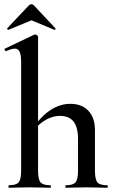

<svg xmlns="http://www.w3.org/2000/svg" viewBox="-20 -888 545 908"><path d="M23 -12Q57 -12 68.5 -26Q80 -40 80 -81V-592Q80 -627 73 -642.5Q66 -658 50 -658Q35 -658 9 -646H8Q5 -646 2.5 -651.5Q0 -657 3 -658L142 -724L147 -725Q151 -725 155.5 -721Q160 -717 160 -714V-81Q160 -40 171.5 -26Q183 -12 217 -12Q221 -12 221 -6Q221 0 217 0Q192 0 177 -1L120 -2L63 -1Q48 0 23 0Q20 0 20 -6Q20 -12 23 -12ZM292 -12Q326 -12 337.5 -26Q349 -40 349 -81V-230Q349 -286 328 -313Q307 -340 263 -340Q230 -340 197 -321.5Q164 -303 142 -273L137 -285Q217 -397 313 -397Q367 -397 398 -364Q429 -331 429 -274V-81Q429 -40 440.5 -26Q452 -12 486 -12Q490 -12 490 -6Q490 0 486 0Q461 0 446 -1L389 -2L332 -1Q317 0 292 0Q289 0 289 -6Q289 -12 292 -12ZM129 -868Q135 -868 140 -863L242 -754Q243 -754 243 -752Q243 -750 240.5 -748Q238 -746 237 -747L129 -792L20 -747Q18 -746 15 -749.5Q12 -753 14 -754L117 -863Q122 -868 129 -868Z"/></svg>

Font: Cormorant Infant SemiBold
Style: Regular
Weight: 600
Designer: Christian Thalmann (Catharsis Fonts)
Foundry: Catharsis Fonts
Version: Version 4.000